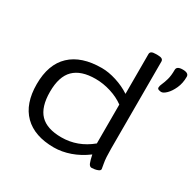

<svg xmlns="http://www.w3.org/2000/svg" viewBox="-164 -925 1114 1104"><g transform="rotate(30 392.5 -372.5)"><path d="M326 7Q197 7 128 -61.5Q59 -130 59 -260Q59 -391 131 -459Q203 -527 338 -527Q383 -527 435 -510.5Q487 -494 529 -466V-730Q529 -741 537.5 -746.5Q546 -752 568 -752H576Q598 -752 606.5 -746.5Q615 -741 615 -730V-152Q615 -89 621 -58Q627 -27 627 -23Q627 -14 616 -9Q605 -4 592.5 -2Q580 0 573 0Q559 0 552 -17.5Q545 -35 538 -69Q487 -31 432.5 -12Q378 7 326 7ZM334 -65Q442 -65 529 -137V-395Q491 -423 440 -439Q389 -455 338 -455Q242 -455 194.5 -408Q147 -361 147 -260Q147 -159 192.5 -112Q238 -65 334 -65ZM701 -578Q694 -578 684.5 -581Q675 -584 675 -593Q675 -604 682.5 -620Q690 -636 697.5 -662Q705 -688 705 -727Q705 -752 745 -752Q785 -752 785 -727Q785 -684 769.5 -650Q754 -616 734.5 -597Q715 -578 701 -578Z"/></g></svg>

Font: Asap Expanded
Style: Regular
Weight: 400
Width: 7
Designer: Pablo Cosgaya
Foundry: Omnibus-Type
Version: Version 3.001; ttfautohint (v1.8.4.7-5d5b)